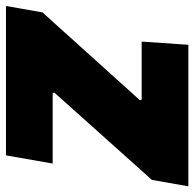

<svg xmlns="http://www.w3.org/2000/svg" viewBox="-74 -642 665 658"><g transform="rotate(90 259.0 -312.5)"><path d="M462 0H-50L-28 -125L273 -459L271 -465H72L83 -625H568L546 -500L247 -166L248 -160H490Z"/></g></svg>

Font: Changa One
Style: Italic
Weight: 400
Italic angle: -12°
Designer: Eduardo Rodriguez Tunni
Foundry: Eduardo Rodriguez Tunni
Version: Version 1.003